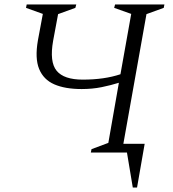

<svg xmlns="http://www.w3.org/2000/svg" viewBox="-20 -680 772 856"><path d="M385 0 388 -15 463 -43 510 -311Q475 -300 433.5 -291.5Q392 -283 344 -283Q270 -283 222 -304Q174 -325 154.5 -372.5Q135 -420 149 -500L171 -618L96 -645L99 -660H320L316 -645L239 -617L217 -499Q200 -404 232.5 -364.5Q265 -325 349 -325Q445 -325 517 -349L565 -618L489 -645L493 -660H713L710 -645L633 -617L530 -39H625L591 156H572L546 0Z"/></svg>

Font: Spectral SC Light
Style: Italic
Weight: 300
Italic angle: -10°
Designer: Jean-Baptiste Levee
Foundry: Production Type
Version: Version 2.001